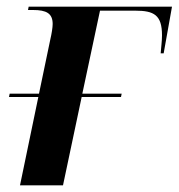

<svg xmlns="http://www.w3.org/2000/svg" viewBox="-20 -556 536 576"><path d="M40 0H169L225 -265H343L345 -275H227L280 -524H386C442 -524 466 -511 466 -450C466 -431 463 -412 462 -396H471L496 -536H66L64 -526H79C119 -526 138 -516 138 -484C138 -474 135 -455 131 -438L97 -275H9L7 -265H95Z"/></svg>

Font: Noto Serif Display SemiBold
Style: Italic
Weight: 600
Italic angle: -12°
Designer: Monotype Design Team
Foundry: Monotype Imaging Inc.
Version: Version 2.009